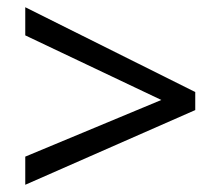

<svg xmlns="http://www.w3.org/2000/svg" viewBox="-20 -628 612 532"><path d="M50 -194 427 -351 50 -530V-608L521 -373V-323L50 -116Z"/></svg>

Font: Noto Sans Old Hungarian
Style: Regular
Weight: 400
Designer: Monotype Design Team
Foundry: Monotype Imaging Inc.
Version: Version 2.005; ttfautohint (v1.8.4.7-5d5b)